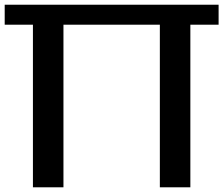

<svg xmlns="http://www.w3.org/2000/svg" viewBox="-20 -797 950 817"><path d="M660.2 0V-691.9H250V0H120.1V-691.9H0V-776.9H910.2V-691.9H790V0Z"/></svg>

Font: Sporting Grotesque
Style: Regular
Weight: 400
Designer: Lucas LE BIHAN
Foundry: Lucas LE BIHAN
Version: Version 2.001;PS 2.1;hotconv 1.0.88;makeotf.lib2.5.647800